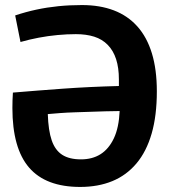

<svg xmlns="http://www.w3.org/2000/svg" viewBox="-20 -729 676 759"><path d="M61 -563 40 -668Q82 -682 124 -691Q166 -700 210.5 -704.5Q255 -709 304 -709Q375 -709 430 -688Q485 -667 523 -624.5Q561 -582 580.5 -518Q600 -454 600 -368Q600 -272 579.5 -201Q559 -130 519.5 -83Q480 -36 424 -13Q368 10 297 10Q161 10 95 -66.5Q29 -143 29 -302Q29 -315 29.5 -333Q30 -351 31 -363Q126 -371 229.5 -378.5Q333 -386 450 -389Q450 -396 450 -402Q450 -408 450 -415Q450 -461 439 -495Q428 -529 406 -551.5Q384 -574 352.5 -584Q321 -594 280 -594Q245 -594 207.5 -590.5Q170 -587 133 -580Q96 -573 61 -563ZM453 -290Q427 -290 397 -289Q367 -288 336 -287Q305 -286 274.5 -285Q244 -284 217.5 -282Q191 -280 169 -278Q171 -213 184.5 -174Q198 -135 226 -117Q254 -99 300 -99Q345 -99 377.5 -119.5Q410 -140 430 -182Q450 -224 453 -290Z"/></svg>

Font: Georama ExtraCondensed Thin SemiBold
Style: Regular
Weight: 600
Version: Version 1.001